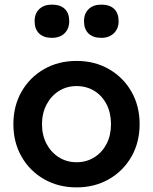

<svg xmlns="http://www.w3.org/2000/svg" viewBox="-20 -802 663 832"><path d="M312 10Q233 10 171 -25.5Q109 -61 73.5 -123Q38 -185 38 -264Q38 -343 73.5 -405Q109 -467 171 -502.5Q233 -538 312 -538Q390 -538 452 -502.5Q514 -467 549.5 -405Q585 -343 585 -264Q585 -185 549.5 -123Q514 -61 452 -25.5Q390 10 312 10ZM312 -99Q355 -99 389 -120.5Q423 -142 442 -179Q461 -216 461 -264Q461 -312 442 -349.5Q423 -387 389 -408Q355 -429 312 -429Q269 -429 235 -407.5Q201 -386 181.5 -348.5Q162 -311 162 -264Q162 -216 181.5 -179Q201 -142 235 -120.5Q269 -99 312 -99ZM419 -638Q383 -638 363.5 -657Q344 -676 344 -710Q344 -743 364 -762.5Q384 -782 419 -782Q455 -782 474.5 -763.5Q494 -745 494 -710Q494 -678 473.5 -658Q453 -638 419 -638ZM205 -638Q169 -638 149.5 -657Q130 -676 130 -710Q130 -743 150 -762.5Q170 -782 205 -782Q241 -782 260.5 -763.5Q280 -745 280 -710Q280 -678 260 -658Q240 -638 205 -638Z"/></svg>

Font: Readex Pro Medium
Style: Regular
Weight: 500
Designer: Bonnie Shaver-Troup, Thomas Jockin
Foundry: Lexend
Version: Version 1.204; ttfautohint (v1.8.4.7-5d5b)